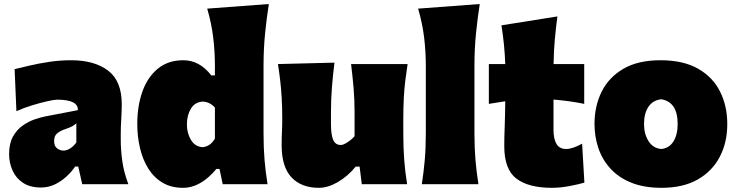

<svg xmlns="http://www.w3.org/2000/svg" viewBox="-20 -899 3594 937"><path d="M180.2 16.1Q127 16.1 92.5 -6.6Q58.1 -29.3 41.3 -66.7Q24.4 -104 24.4 -147.5Q24.4 -198.7 43.2 -232.4Q62 -266.1 90.6 -286.1Q119.1 -306.2 149.9 -316.7Q180.7 -327.1 204.1 -331.5L359.9 -361.3Q362.8 -412.6 258.3 -412.6Q245.1 -412.6 211.2 -405Q177.2 -397.5 136 -384.8Q94.7 -372.1 60.1 -356.4L51.3 -561.5Q81.1 -568.8 125 -579.1Q168.9 -589.4 221.2 -597.2Q273.4 -605 327.1 -605Q440.9 -605 507.6 -554.4Q574.2 -503.9 574.2 -390.1Q574.2 -360.4 571.8 -318.8Q569.3 -277.3 569.3 -248V-216.3Q569.3 -168 576.7 -113.8Q584 -59.6 606.4 0H381.3L361.8 -86.4H346.7Q330.1 -61.5 304.7 -37.8Q279.3 -14.2 247.6 1Q215.8 16.1 180.2 16.1ZM290 -164.1Q305.7 -164.1 323 -175Q340.3 -186 352.5 -204.1V-297.4Q344.7 -289.6 333 -283Q321.3 -276.4 293.9 -267.1Q275.9 -261.2 260 -249Q244.1 -236.8 244.1 -210.9Q244.1 -186 258.5 -175Q272.9 -164.1 290 -164.1Z M873 17.6Q814.9 17.6 772.7 -7.8Q730.5 -33.2 703.4 -76.9Q676.3 -120.6 663.1 -176.8Q649.9 -232.9 649.9 -293.9Q649.9 -381.3 674.8 -451.7Q699.7 -522 749.8 -563.5Q799.8 -605 875 -605Q953.6 -605 1011.2 -531.2H1028.8V-577.6Q1028.8 -647.5 1020.5 -716.1Q1012.2 -784.7 991.2 -856.9L1292 -879.4Q1281.2 -811.5 1273.7 -736.1Q1266.1 -660.6 1266.1 -577.6V-250.5Q1266.1 -177.2 1271 -119.1Q1275.9 -61 1285.6 0H1066.9L1051.3 -74.7H1036.1Q959.5 17.6 873 17.6ZM969.2 -180.7Q989.7 -183.1 1004.4 -194.1Q1019 -205.1 1028.8 -222.7V-374Q1003.9 -401.9 969.2 -403.3Q931.2 -400.9 911.6 -368.7Q892.1 -336.4 892.1 -291.5Q892.1 -249.5 911.9 -216.3Q931.6 -183.1 969.2 -180.7Z M1536.1 17.6Q1450.7 17.6 1402.6 -33.4Q1354.5 -84.5 1354.5 -189.5Q1354.5 -228 1356 -257.3Q1357.4 -286.6 1357.4 -319.8Q1357.4 -377.4 1354.7 -422.1Q1352.1 -466.8 1347.4 -506.3Q1342.8 -545.9 1336.4 -586.4L1612.3 -593.3Q1604.5 -532.2 1599.9 -472.9Q1595.2 -413.6 1595.2 -351.1V-293Q1595.2 -241.2 1606 -216.3Q1616.7 -191.4 1643.6 -191.4Q1655.3 -191.4 1676.3 -205.1Q1697.3 -218.8 1710.4 -234.4V-351.1Q1710.4 -413.6 1705.6 -469.5Q1700.7 -525.4 1693.4 -586.4H1969.2Q1962.9 -545.9 1958 -506.3Q1953.1 -466.8 1950.7 -422.1Q1948.2 -377.4 1948.2 -319.8V-250.5Q1948.2 -177.2 1952.6 -119.1Q1957 -61 1966.8 0H1745.6L1734.9 -85.9H1715.8Q1678.7 -40 1629.9 -11.2Q1581.1 17.6 1536.1 17.6Z M2038.6 0Q2047.9 -61 2053 -119.1Q2058.1 -177.2 2058.1 -250.5V-577.6Q2058.1 -647.5 2049.8 -716.1Q2041.5 -784.7 2020.5 -856.9L2321.3 -879.4Q2310.5 -811.5 2303 -736.1Q2295.4 -660.6 2295.4 -577.6V-250.5Q2295.4 -177.2 2300.3 -119.1Q2305.2 -61 2314.9 0Z M2672.9 17.6Q2559.6 17.6 2500.2 -27.3Q2440.9 -72.3 2440.9 -186Q2440.9 -228 2442.9 -278.6Q2444.8 -329.1 2445.8 -404.8L2365.7 -392.1V-586.4H2445.8Q2443.8 -638.2 2439.2 -683.1Q2434.6 -728 2427.2 -775.4L2700.2 -818.8Q2692.4 -759.8 2687.5 -705.3Q2682.6 -650.9 2681.6 -586.4H2831.1V-392.1Q2793.5 -399.9 2755.6 -405Q2717.8 -410.2 2681.2 -413.1V-266.6Q2681.2 -220.7 2695.8 -196.3Q2710.4 -171.9 2743.7 -171.9Q2759.3 -171.9 2779.5 -179Q2799.8 -186 2820.8 -197.8L2832 -7.8Q2806.2 0 2760.5 8.8Q2714.8 17.6 2672.9 17.6Z M3208.5 17.6Q3122.1 17.6 3060.1 -7.8Q2998 -33.2 2958.5 -76.9Q2918.9 -120.6 2900.1 -176.5Q2881.3 -232.4 2881.3 -293.9Q2881.3 -381.8 2916.5 -452.1Q2951.7 -522.5 3022.9 -563.7Q3094.2 -605 3203.1 -605Q3314.9 -605 3387.2 -563.5Q3459.5 -522 3494.4 -451.4Q3529.3 -380.9 3529.3 -293.9Q3529.3 -204.1 3492.7 -133.8Q3456.1 -63.5 3384.8 -22.9Q3313.5 17.6 3208.5 17.6ZM3207 -171.9Q3245.6 -175.3 3266.4 -208.5Q3287.1 -241.7 3287.1 -293.9Q3287.1 -401.4 3207 -414.6Q3166.5 -410.2 3144.8 -378.2Q3123 -346.2 3123 -293.9Q3123 -244.1 3145.3 -209.7Q3167.5 -175.3 3207 -171.9Z"/></svg>

Font: Pinar-FD Black
Style: Regular
Weight: 900
Designer: Amin Abedi
Version: Version 3.000